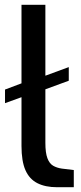

<svg xmlns="http://www.w3.org/2000/svg" viewBox="-20 -783 340 804"><path d="M1 -351V-408L70 -434L170 -466L268 -502V-445L170 -409L70 -376ZM219 1Q170 1 136.5 -16Q103 -33 86.5 -70.5Q70 -108 70 -172V-763H170V-185Q170 -143 178.5 -120.5Q187 -98 202.5 -89Q218 -80 239 -77L289 -71V1Z"/></svg>

Font: Exo Thin Medium
Style: Regular
Weight: 500
Version: Version 2.000